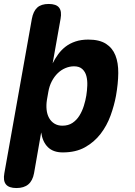

<svg xmlns="http://www.w3.org/2000/svg" viewBox="-62 -760 682 970"><path d="M99 -665Q106 -703 126 -721.5Q146 -740 184 -740Q222 -740 236.5 -721.5Q251 -703 244 -665L204 -440Q216 -464 232 -486Q248 -508 269.5 -524.5Q291 -541 319.5 -550.5Q348 -560 384 -560Q440 -560 473 -539Q506 -518 521 -480.5Q536 -443 535.5 -390.5Q535 -338 524 -276Q515 -227 496.5 -176Q478 -125 446 -83.5Q414 -42 367.5 -16Q321 10 255 10Q207 10 180 -16.5Q153 -43 146 -91L110 115Q103 153 81 171.5Q59 190 21 190Q-17 190 -32 171.5Q-47 153 -40 115ZM312 -425Q290 -425 268.5 -416Q247 -407 229.5 -390Q212 -373 199.5 -349Q187 -325 182 -295L175 -255Q171 -229 173.5 -205.5Q176 -182 186 -164Q196 -146 213 -135.5Q230 -125 253 -125Q283 -125 304 -139Q325 -153 339 -175.5Q353 -198 361.5 -225Q370 -252 374 -277Q378 -302 379 -328Q380 -354 374.5 -375.5Q369 -397 354 -411Q339 -425 312 -425Z"/></svg>

Font: Maple Mono NL ExtraBold
Style: Italic
Weight: 800
Italic angle: -10°
Monospace: yes
Designer: subframe7536
Version: Version 7.000